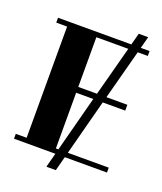

<svg xmlns="http://www.w3.org/2000/svg" viewBox="-166 -890 968 1147"><g transform="rotate(20 317.5 -316.5)"><path d="M555 -709H611V-678H547L463 -362H596V-325H453L360 29H620V60H352L328 151H268L292 60H29V29H98V-678H29V-709H495L515 -784H575ZM284 -362H403L487 -678H284ZM284 29H300L393 -325H284Z"/></g></svg>

Font: Cafe24 ClassicType
Style: Regular
Weight: 400
Designer: Cafe24 thkim, hmlim, mnelim & 4IR
Foundry: Cafe24
Version: Version 1.000